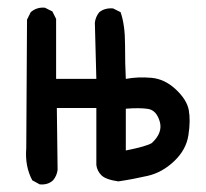

<svg xmlns="http://www.w3.org/2000/svg" viewBox="-20 -485 540 503"><path d="M290 -9.8Q256.8 -14.6 245.6 -25.9Q234.4 -37.1 232.4 -52.7V-202.1H128.9L130.9 -40Q128.9 -24.4 119.1 -12.7Q105.5 0 84 -2L64.5 -12.7Q44.9 -49.8 48.8 -96.7L50.8 -433.6L60.5 -453.1Q76.2 -466.8 97.7 -464.8L117.2 -455.1L127 -435.5V-278.3H232.4L228.5 -425.8Q230.5 -441.4 240.2 -453.1Q254.9 -464.8 276.4 -462.9L295.9 -453.1Q307.6 -419.9 307.6 -367.7Q307.6 -315.4 309.6 -278.3Q340.8 -284.2 376 -281.2Q411.1 -278.3 440.4 -251Q469.7 -223.6 474.6 -196.3Q479.5 -168.9 473.6 -130.9Q467.8 -92.8 436.5 -63Q405.3 -33.2 367.2 -24.4Q329.1 -15.6 290 -9.8ZM377.9 -110.4Q407.2 -137.7 398.4 -167Q389.6 -196.3 367.7 -199.7Q345.7 -203.1 309.6 -200.2V-90.8Q364.3 -101.6 377.9 -110.4Z"/></svg>

Font: JasonHandwriting4
Style: Regular
Weight: 400
Version: Version 1.01.21